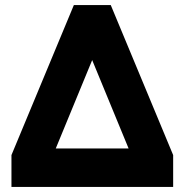

<svg xmlns="http://www.w3.org/2000/svg" viewBox="-20 -734 725 754"><path d="M25 -125 270 -714H415L660 -125V0H25ZM485 -151 342 -498 199 -151Z"/></svg>

Font: Prompt
Style: Bold
Weight: 700
Designer: Katatrad Team
Foundry: CadsonDemak
Version: Version 1.000